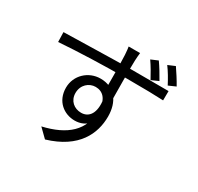

<svg xmlns="http://www.w3.org/2000/svg" viewBox="-183 -1045 1367 1327"><g transform="rotate(30 500.0 -381.0)"><path d="M598.4 -780.9H507.3C509.1 -772.6 512.5 -744.2 514 -717.5C517.4 -661.9 518 -463.3 518 -419.3L594 -380.4C593 -460.2 591 -653.1 593.4 -717.9C593.8 -730.4 596.6 -769.9 598.4 -780.9ZM67.4 -641.7 69.6 -564.1C220 -575.3 434.4 -582.5 606.1 -582.5C752.5 -582.5 842.8 -580.3 899.5 -577.3L900.2 -651.8C852.7 -652.2 729.6 -652.6 607.5 -652.6C453.3 -652.6 203.1 -643.8 67.4 -641.7ZM592.2 -351.3 537.6 -378.9C553.2 -272.9 513.4 -219.6 450.8 -219.6C396 -219.6 349.4 -256.5 349.4 -319.4C349.4 -384.3 398.3 -425.2 450.2 -425.2C505.5 -425.2 549.5 -387.5 549.5 -297.2C549.5 -132.7 443.2 -42.9 260.7 -0.8L327.7 64.8C560.4 -4.4 626.3 -154.2 626.3 -290C626.3 -405.5 567.2 -491.9 451 -491.9C355.3 -491.9 274.2 -417.2 274.2 -318.2C274.2 -209.3 354.4 -150.6 438.7 -150.6C530.1 -150.6 592.2 -217 592.2 -351.3ZM736.2 -801.3 680.9 -777.8C705.6 -743 733.2 -695.3 754.4 -655.3L811.1 -680.4C791 -717.2 759.9 -767.9 736.2 -801.3ZM857.6 -827 802 -803.5C827.7 -769.5 854.8 -723.2 876 -682L933 -707.1C911.7 -745.8 880.8 -793.3 857.6 -827Z"/></g></svg>

Font: Source Han Sans JP VF
Style: Regular
Weight: 250
Designer: Ryoko NISHIZUKA 西塚涼子 (kana, bopomofo & ideographs); Paul D. Hunt (Latin, Greek & Cyrillic); Sandoll Communications 산돌커뮤니
Foundry: Adobe
Version: Version 2.004;hotconv 1.0.118;makeotfexe 2.5.65603